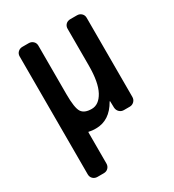

<svg xmlns="http://www.w3.org/2000/svg" viewBox="-179 -623 857 945"><g transform="rotate(-30 250.0 -150.5)"><path d="M94.7 219.7Q80.1 219.7 69.8 210Q59.6 200.2 59.6 184.6V-485.4Q59.6 -500 69.8 -509.8Q80.1 -519.5 94.7 -519.5H130.9Q145.5 -519.5 155.8 -509.8Q166 -500 166 -485.4V-209Q166 -131.8 181.2 -107.9Q196.3 -84 238.3 -84Q279.3 -84 305.7 -132.3Q332 -180.7 332 -276.4V-485.4Q332 -500 341.8 -509.8Q351.6 -519.5 367.2 -519.5H405.3Q419.9 -519.5 430.2 -509.8Q440.4 -500 440.4 -485.4V-35.2Q440.4 -20.5 430.2 -10.3Q419.9 0 405.3 0H372.1Q357.4 0 347.2 -9.8Q336.9 -19.5 335.9 -35.2L335 -71.3Q335 -72.3 334 -72.3Q332 -72.3 332 -71.3Q286.1 9.8 208 9.8Q184.6 9.8 169.9 5.9Q166 3.9 166 8.8V184.6Q166 199.2 156.2 209.5Q146.5 219.7 130.9 219.7Z"/></g></svg>

Font: Rounded-L Mgen+ 1m medium
Style: Regular
Weight: 500
Designer: [Source Han Sans]
Ryoko NISHIZUKA  (kana & ideographs); Paul D. Hunt (Latin, Greek & Cyrillic); Wenlong ZHANG  (bopomofo
Version: Version 1.059.20150602